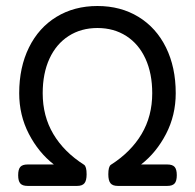

<svg xmlns="http://www.w3.org/2000/svg" viewBox="-20 -610 640 630"><path d="M556.6 -304.2Q556.6 -231.9 524.9 -170.7Q493.2 -109.4 442.9 -70.3H529.3Q545.9 -70.3 553 -62.3Q560.1 -54.2 560.1 -35.2Q560.1 -16.1 553 -8.1Q545.9 0 529.3 0H366.2Q349.6 0 342.5 -8.8Q335.4 -17.6 335.4 -38.1Q335.4 -63.5 343.8 -69.3Q409.7 -111.3 444.6 -170.2Q479.5 -229 479.5 -304.2Q479.5 -369.1 457.3 -417.5Q435.1 -465.8 394.3 -491.9Q353.5 -518.1 299.8 -518.1Q246.1 -518.1 205.3 -491.9Q164.6 -465.8 142.3 -417.5Q120.1 -369.1 120.1 -304.2Q120.1 -229 155 -170.2Q189.9 -111.3 255.9 -69.3Q264.2 -63.5 264.2 -38.1Q264.2 -17.6 257.1 -8.8Q250 0 233.4 0H70.3Q53.7 0 46.6 -8.1Q39.6 -16.1 39.6 -35.2Q39.6 -54.2 46.6 -62.3Q53.7 -70.3 70.3 -70.3H156.7Q106.4 -109.4 74.7 -170.7Q43 -231.9 43 -304.2Q43 -389.2 75 -454.1Q106.9 -519 165.3 -554.7Q223.6 -590.3 299.8 -590.3Q376 -590.3 434.3 -554.7Q492.7 -519 524.7 -454.1Q556.6 -389.2 556.6 -304.2Z"/></svg>

Font: Courier Prime Code
Style: Regular
Weight: 400
Designer: Alan Dague-Greene
Foundry: Quote-Unquote Apps
Version: Version 3.0318